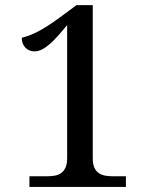

<svg xmlns="http://www.w3.org/2000/svg" viewBox="-20 -738 599 758"><path d="M477.1 -42V0H96.2V-42H163.1Q180.2 -42 195.3 -44.4Q210.4 -46.9 221.2 -54.7Q231.9 -62 238.5 -76.2Q245.1 -90.3 245.1 -113.8V-639.2Q226.1 -615.7 209 -596.7Q191.9 -577.6 176.3 -564Q160.6 -550.3 145.8 -542.7Q130.9 -535.2 116.2 -535.2Q94.2 -535.2 80.1 -550Q65.9 -564.9 65.9 -588.9Q81.1 -592.8 96.4 -598.4Q111.8 -604 129.4 -613.3Q146.5 -622.1 166.7 -635Q187 -647.9 211.9 -666L282.2 -717.8H346.2V-113.8Q346.2 -90.3 352.5 -76.2Q358.9 -62 370.1 -54.7Q381.3 -46.9 396.2 -44.4Q411.1 -42 428.2 -42Z"/></svg>

Font: Sitara
Style: Regular
Weight: 400
Designer: Neelakash Kshetrimayum
Foundry: Neelakash Kshetrimayum
Version: Version 1.000;PS Version 1.000;PS 1.0;hotconv 1.;hotconv 1.0